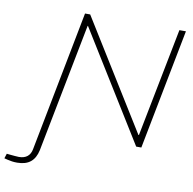

<svg xmlns="http://www.w3.org/2000/svg" viewBox="-217 -796 1105 1100"><g transform="rotate(10 335.5 -245.5)"><path d="M-122 197 -113 169 -94 171Q-80 172 -66.5 173.5Q-53 175 -42 175Q-11 175 7.5 160Q26 145 31 116L189 -700H219L611 -68H614L738 -700H776L640 0H610L218 -633H216L70 116Q60 163 31.5 186Q3 209 -46 209Q-63 209 -76 207Q-89 205 -102 202Z"/></g></svg>

Font: REM Thin
Style: Italic
Weight: 250
Italic angle: -11°
Designer: Octavio Pardo
Foundry: Ashler Design
Version: Version 1.005;gftools[0.9.28]